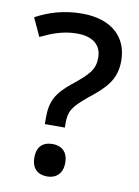

<svg xmlns="http://www.w3.org/2000/svg" viewBox="-84 -780 616 851"><g transform="rotate(10 224.0 -355.0)"><path d="M138 -243V-213H228V-234C228 -286 241 -308 305 -361C379 -420 423 -461 423 -548C423 -655 348 -724 217 -724C134 -724 66 -702 9 -671L47 -589C97 -613 147 -633 210 -633C280 -633 320 -601 320 -544C320 -490 297 -466 225 -408C159 -355 138 -315 138 -243ZM118 -59C118 -8 148 14 188 14C225 14 257 -8 257 -59C257 -112 225 -132 188 -132C148 -132 118 -112 118 -59Z"/></g></svg>

Font: Noto Sans Lisu Medium
Style: Regular
Weight: 500
Designer: Monotype Design Team. David Williams.
Foundry: Monotype Imaging Inc.
Version: Version 2.102